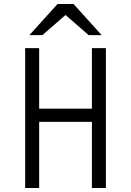

<svg xmlns="http://www.w3.org/2000/svg" viewBox="-20 -941 656 961"><path d="M106 0V-700H176V-397H440V-700H510V0H440V-331H176V0ZM127 -765 268 -921H348L489 -765H424L308 -866L192 -765Z"/></svg>

Font: Overpass Mono Light
Style: Regular
Weight: 300
Monospace: yes
Designer: Delve Withrington, Dave Bailey
Foundry: Delve Fonts LLC
Version: Version 4.000